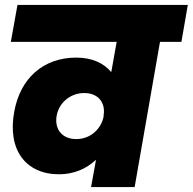

<svg xmlns="http://www.w3.org/2000/svg" viewBox="-20 -760 783 780"><path d="M290 -195C232 -195 201 -235 210 -289C219 -342 265 -382 322 -382C381 -382 409 -341 401 -292V-287C392 -239 350 -195 290 -195ZM717 -590 743 -740H51L24 -590H454L432 -467C402 -503 355 -526 290 -526C154 -526 62 -440 38 -307C9 -152 84 -52 220 -52C278 -52 330 -73 370 -111L350 0H527L630 -590Z"/></svg>

Font: SVN-Poppins ExtraBold
Style: Italic
Weight: 800
Italic angle: -10°
Designer: Ninad Kale (Devanagari), Jonny Pinhorn (Latin)
Foundry: Indian Type Foundry
Version: Version 3.002 2017